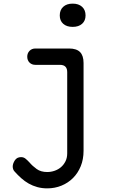

<svg xmlns="http://www.w3.org/2000/svg" viewBox="-20 -797 640 1057"><path d="M350 -400Q350 -420 340 -430Q330 -440 310 -440H175Q155 -440 142.5 -452.5Q130 -465 130 -485Q130 -504 142.5 -517Q155 -530 175 -530H360Q401 -530 420.5 -510.5Q440 -491 440 -450V33Q440 80 424.5 118Q409 156 382 183Q355 210 318.5 225Q282 240 240 240Q211 240 185.5 233Q160 226 138 213.5Q116 201 97 184Q78 167 61 148Q55 142 52.5 134.5Q50 127 50 120Q50 104 61.5 86Q73 68 96 68Q110 68 120.5 76.5Q131 85 142 97Q159 117 182 133.5Q205 150 240 150Q261 150 281 143Q301 136 316 123Q331 110 340.5 91Q350 72 350 47ZM380 -649Q347 -649 328 -666Q309 -683 309 -712Q309 -742 328 -759.5Q347 -777 380 -777Q413 -777 432 -759.5Q451 -742 451 -712Q451 -683 432 -666Q413 -649 380 -649Z"/></svg>

Font: Maple Mono NF CN
Style: Regular
Weight: 400
Monospace: yes
Designer: subframe7536
Version: Version 7.000